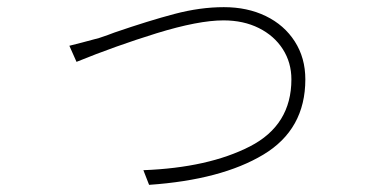

<svg xmlns="http://www.w3.org/2000/svg" viewBox="-20 -508 1040 537"><path d="M258 -402Q285 -411 300 -417Q396 -450 468 -469Q540 -488 606 -488Q672 -488 723.5 -463Q775 -438 804.5 -392Q834 -346 834 -286Q834 -146 716.5 -75.5Q599 -5 397 9L381 -32Q563 -39 679 -98.5Q795 -158 795 -286Q795 -333 771 -370.5Q747 -408 704 -429.5Q661 -451 605 -451Q535 -451 418 -415Q302 -379 194 -335L174 -380Q203 -387 258 -402Z"/></svg>

Font: Merged Yaku Han JP ExtraLight
Style: Regular
Weight: 250
Designer: Ryoko NISHIZUKA 西塚涼子 (kana, bopomofo & ideographs); Paul D. Hunt (Latin, Greek & Cyrillic); Sandoll Communications 산돌커뮤니
Foundry: Adobe
Version: Version 2.004